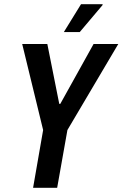

<svg xmlns="http://www.w3.org/2000/svg" viewBox="-20 -897 585 917"><path d="M138 0 186 -276 86 -687H206L263 -401H268L427 -687H545L302 -276L253 0ZM285 -744 367 -877H470V-873L361 -744Z"/></svg>

Font: Archivo ExtraCondensed SemiBold
Style: Italic
Weight: 600
Width: 2
Italic angle: -10°
Designer: Hector Gatti
Foundry: Omnibus-Type
Version: Version 2.001